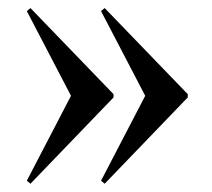

<svg xmlns="http://www.w3.org/2000/svg" viewBox="-20 -499 526 476"><path d="M261.5 -257.5 55.5 -43.5 46.5 -51 156 -261.5 46.5 -471.5 55.5 -479 261.5 -265.5ZM445.5 -257.5 239.5 -43.5 230.5 -51 340 -261.5 230.5 -471.5 239.5 -479 445.5 -265.5Z"/></svg>

Font: Newsreader Display Medium
Style: Regular
Weight: 500
Designer: Hugues Gentile
Foundry: Production Type
Version: Version 1.001